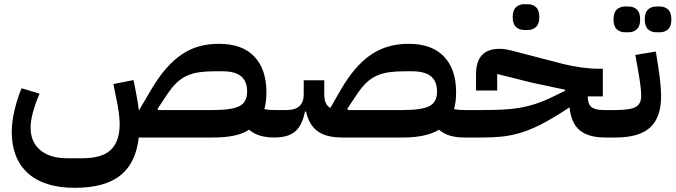

<svg xmlns="http://www.w3.org/2000/svg" viewBox="-20 -656 3223 916"><path d="M337 240Q190 240 113 170Q36 100 36 -27Q36 -72 48.5 -127Q61 -182 83 -235L169 -209Q150 -167 138 -123.5Q126 -80 126 -47Q126 22 172.5 60.5Q219 99 300 99H374Q466 99 508.5 59Q551 19 551 -66Q551 -84 547 -117Q543 -150 531 -205L521 -255L617 -274L627 -224Q632 -198 636 -175Q640 -152 642 -131H644L697 -221Q734 -285 771.5 -328Q809 -371 849 -397.5Q889 -424 932 -435.5Q975 -447 1024 -447Q1136 -447 1193.5 -386Q1251 -325 1251 -216Q1251 -168 1241 -135Q1261 -131 1289 -131H1316V-27L1289 0Q1253 0 1223.5 -8Q1194 -16 1168 -37Q1137 -17 1094.5 -8.5Q1052 0 997 0H642Q628 123 553.5 181.5Q479 240 337 240ZM997 -131Q1085 -131 1122 -149.5Q1159 -168 1159 -219Q1159 -268 1130.5 -292Q1102 -316 1039 -316H1009Q965 -316 932 -311.5Q899 -307 871.5 -294.5Q844 -282 821 -259.5Q798 -237 775 -202L732 -137L735 -131Z M2195 0Q2159 0 2129.5 -8Q2100 -16 2074 -37Q2013 0 1902 0H1613Q1536 0 1495 -30Q1454 -60 1440 -124H1435Q1422 -58 1388.5 -29Q1355 0 1289 0V-104L1316 -131H1347Q1429 -131 1429 -206V-273H1527V-206Q1527 -157 1556 -141L1602 -221Q1638 -284 1675 -327Q1712 -370 1752 -396.5Q1792 -423 1836 -435Q1880 -447 1929 -447Q2041 -447 2098.5 -386Q2156 -325 2156 -216Q2156 -193 2153.5 -172.5Q2151 -152 2146 -135Q2158 -133 2170 -132Q2182 -131 2195 -131H2222V-27ZM1902 -131Q1991 -131 2028 -149.5Q2065 -168 2065 -219Q2065 -268 2036 -292Q2007 -316 1944 -316H1914Q1870 -316 1837 -311.5Q1804 -307 1776.5 -294.5Q1749 -282 1726 -259.5Q1703 -237 1680 -202L1637 -137L1640 -131Z M2195 -104 2222 -131H2281Q2333 -131 2376 -133Q2419 -135 2458 -141.5Q2497 -148 2536.5 -161Q2576 -174 2623 -197L2676 -223V-228L2520 -261L2352 -303V-224H2251V-301Q2251 -423 2363 -423Q2370 -423 2378 -422.5Q2386 -422 2396.5 -420Q2407 -418 2422 -414.5Q2437 -411 2458 -405L2666 -351Q2711 -340 2754.5 -334Q2798 -328 2837 -328H2856V-196H2784Q2784 -160 2801.5 -145.5Q2819 -131 2860 -131H2891V-27L2864 0Q2785 -1 2745 -35Q2705 -69 2697 -144L2671 -127Q2606 -85 2555 -59.5Q2504 -34 2458.5 -21Q2413 -8 2370.5 -4Q2328 0 2281 0H2195ZM2481 -513Q2457 -513 2441.5 -527.5Q2426 -542 2426 -574Q2426 -607 2441.5 -621.5Q2457 -636 2481 -636H2498Q2522 -636 2537.5 -621.5Q2553 -607 2553 -574Q2553 -542 2537.5 -527.5Q2522 -513 2498 -513Z M2864 -104 2891 -131H2916Q2986 -131 3012.5 -145.5Q3039 -160 3039 -198Q3039 -214 3036.5 -238.5Q3034 -263 3027 -304L3011 -394L3109 -410L3123 -320Q3128 -286 3131 -253.5Q3134 -221 3134 -198Q3134 -96 3082 -48Q3030 0 2916 0H2864ZM3111 -502Q3087 -502 3071.5 -516.5Q3056 -531 3056 -563Q3056 -596 3071.5 -610.5Q3087 -625 3111 -625H3128Q3152 -625 3167.5 -610.5Q3183 -596 3183 -563Q3183 -531 3167.5 -516.5Q3152 -502 3128 -502ZM2962 -502Q2938 -502 2922.5 -516.5Q2907 -531 2907 -563Q2907 -596 2922.5 -610.5Q2938 -625 2962 -625H2979Q3003 -625 3018.5 -610.5Q3034 -596 3034 -563Q3034 -531 3018.5 -516.5Q3003 -502 2979 -502Z"/></svg>

Font: IBM Plex Sans Arabic SmBld
Style: Regular
Weight: 600
Designer: Mike Abbink, Paul van der Laan, Pieter van Rosmalen, Wael Morcos, Khajak Apelian
Foundry: Bold Monday
Version: Version 1.005